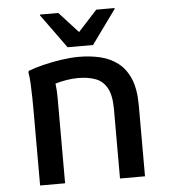

<svg xmlns="http://www.w3.org/2000/svg" viewBox="-54 -809 756 857"><g transform="rotate(-5 324.5 -380.0)"><path d="M91 0V-343Q91 -363 90.5 -394.5Q90 -426 88.5 -457Q87 -488 83 -506L85 -514Q113 -525 153.5 -535Q194 -545 236.5 -551Q279 -557 313 -557Q363 -557 408 -546.5Q453 -536 487.5 -509.5Q522 -483 541.5 -436.5Q561 -390 561 -318V0H449V-311Q449 -372 431 -405Q413 -438 380 -450.5Q347 -463 301 -463Q276 -463 249 -458.5Q222 -454 199 -447Q203 -419 203 -383V0ZM267 -604 157 -756V-760H239L324 -667L409 -760H491V-756L381 -604Z"/></g></svg>

Font: Kufam Medium
Style: Regular
Weight: 500
Designer: Wael Morcos, Artur Schmal
Foundry: Original Type
Version: Version 1.300; ttfautohint (v1.8.3)